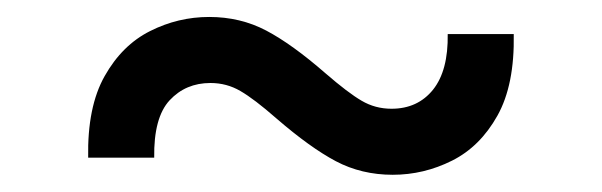

<svg xmlns="http://www.w3.org/2000/svg" viewBox="-20 -399 699 223"><path d="M82.4 -215.9Q81.3 -274.9 101.6 -310.7Q121.8 -346.6 154.3 -362.9Q186.8 -379.3 223 -379.3Q259.2 -379.3 289.2 -363.5Q319.2 -347.7 358 -313.9Q384.2 -291.2 400 -282Q415.8 -272.7 434.7 -272.7Q465.2 -272.7 483 -294.9Q500.7 -317.1 500 -359.4H576.7Q577.8 -300.4 557.7 -264.6Q537.6 -228.7 505 -212.4Q472.3 -196 436.1 -196Q399.9 -196 370 -211.8Q340.2 -227.6 301.1 -261.4Q275.2 -284.1 259.2 -293.3Q243.3 -302.6 224.4 -302.6Q195.7 -302.6 177 -282.5Q158.4 -262.4 159.1 -215.9Z"/></svg>

Font: Inter Alia
Style: Regular
Weight: 400
Designer: Rasmus Andersson (Latin, Greek, Cyrillic etc.) and Evan from Shavian.info (Shavian, old style figures)
Foundry: Shavian.info
Version: Version 0.001;git-37ab20767